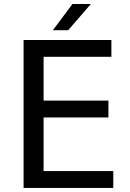

<svg xmlns="http://www.w3.org/2000/svg" viewBox="-20 -926 642 946"><path d="M240.7 -777.3H315.9L427.7 -906.2H336.9ZM96.2 0H538.1V-83H194.8V-347.2H514.2V-430.2H194.8V-646H528.8V-729H96.2Z"/></svg>

Font: Hack
Style: Regular
Weight: 400
Monospace: yes
Designer: Christopher Simpkins
Foundry: Christopher Simpkins
Version: Version 2.010